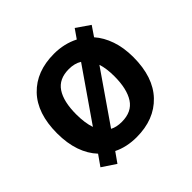

<svg xmlns="http://www.w3.org/2000/svg" viewBox="-152 -726 918 918"><g transform="rotate(-45 307.0 -267.0)"><path d="M565 -272Q565 -137 495 -63.5Q425 10 305 10Q272 10 242 3.5Q212 -3 186 -16L150 35L81 -11L119 -65Q85 -101 67 -153Q49 -205 49 -272Q49 -407 118.5 -479.5Q188 -552 308 -552Q376 -552 433 -523L465 -569L533 -522L499 -472Q530 -437 547.5 -386.5Q565 -336 565 -272ZM178 -272Q178 -243 181.5 -218Q185 -193 192 -173L372 -433Q345 -450 306 -450Q239 -450 208.5 -404Q178 -358 178 -272ZM436 -272Q436 -324 424 -361L247 -105Q271 -92 307 -92Q375 -92 405.5 -139Q436 -186 436 -272Z"/></g></svg>

Font: Noto Sans Hanifi Rohingya SemiBold
Style: Regular
Weight: 600
Version: Version 2.101